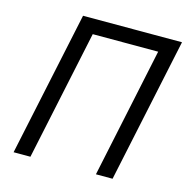

<svg xmlns="http://www.w3.org/2000/svg" viewBox="-105 -815 893 915"><g transform="rotate(15 341.0 -357.0)"><path d="M193.4 -713.9H681.6L530.3 0H448.2L583.5 -641.1H260.7L125 0H42Z"/></g></svg>

Font: Viking Open Sans
Style: Italic
Weight: 400
Italic angle: -12°
Foundry: Ascender Corporation
Version: Version 2.000